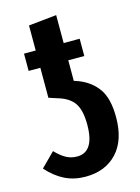

<svg xmlns="http://www.w3.org/2000/svg" viewBox="-117 -822 660 903"><g transform="rotate(-15 213.0 -370.0)"><path d="M396 -219Q396 -106 339 -45.5Q282 15 186 15Q131 15 86 -7Q41 -29 1 -74L68 -141Q95 -113 119 -100Q143 -87 172 -87Q256 -87 256 -220Q256 -290 232.5 -324.5Q209 -359 155 -375L112 -389V-535H55V-619H112V-741L248 -755V-619H326V-535H248V-435L271 -427Q330 -404 363 -356.5Q396 -309 396 -219Z"/></g></svg>

Font: Fira Sans Extra Condensed SemiBold
Style: Regular
Weight: 600
Width: 1
Designer: Carrois Corporate & Edenspiekermann AG
Foundry: Carrois Corporate GbR & Edenspiekermann AG
Version: Version 4.203